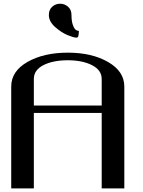

<svg xmlns="http://www.w3.org/2000/svg" viewBox="-20 -1041 790 1061"><path d="M375 -958Q375 -923.8 382.8 -902.8Q390.6 -881.8 398.9 -876Q407.2 -870.1 416 -870.1Q416 -868.2 415.5 -861.8Q415 -855.5 414.6 -851.6Q414.1 -847.7 413.1 -842.8Q412.1 -837.9 409.2 -835.4Q406.2 -833 401.4 -833Q387.7 -833 354 -846.7Q320.3 -860.4 285.2 -891.1Q250 -921.9 250 -958Q250 -987.3 268.6 -1003.9Q287.1 -1020.5 312.5 -1020.5Q336.9 -1020.5 356 -1003.9Q375 -987.3 375 -958ZM667 0H542V-417H167V0H42V-562.5Q42 -647.5 131.8 -698.7Q221.7 -750 354.5 -750Q488.3 -750 577.6 -698.2Q667 -646.5 667 -562.5ZM167 -458H542V-604.5Q542 -653.3 488.8 -680.7Q435.5 -708 354.5 -708Q273.4 -708 220.2 -681.2Q167 -654.3 167 -604.5Z"/></svg>

Font: okolaks
Style: Bold
Weight: 600
Width: 8
Version: Version 000.6.0